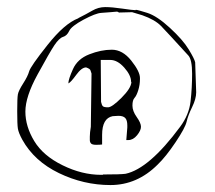

<svg xmlns="http://www.w3.org/2000/svg" viewBox="-20 -741 617 550"><path d="M539.1 -562.5 542 -476.6Q542 -458 530.3 -434.1Q518.6 -410.2 514.6 -392.6Q510.7 -375 482.9 -333.5Q455.1 -292 431.6 -269.5Q373 -210.9 296.4 -210.9Q219.7 -210.9 148.9 -245.1Q78.1 -279.3 43.9 -340.8Q33.2 -360.4 31.2 -372.6Q29.3 -384.8 29.3 -422.4Q29.3 -460 31.2 -470.7Q33.2 -481.4 46.4 -502Q59.6 -522.5 63.5 -536.6Q67.4 -550.8 116.2 -612.3Q165 -673.8 204.1 -688.5L205.1 -689.5Q226.6 -700.2 244.1 -710.4Q261.7 -720.7 281.2 -720.7Q300.8 -720.7 330.6 -716.3Q360.4 -711.9 368.2 -711.9L369.1 -712.9Q374 -712.9 401.9 -704.1Q429.7 -695.3 466.8 -661.1Q503.9 -627 520.5 -599.6Q537.1 -572.3 539.1 -562.5ZM269.5 -240.2H274.4L275.4 -241.2Q326.2 -241.2 339.8 -243.2Q407.2 -257.8 496.1 -377.9Q521.5 -412.1 525.9 -450.7Q530.3 -489.3 530.3 -529.8Q530.3 -570.3 519.5 -582Q459 -648.4 441.4 -666.5Q423.8 -684.6 387.7 -697.3L358.4 -706.1L320.3 -705.1Q318.4 -708 312.5 -707.5Q306.6 -707 296.4 -706.1Q286.1 -705.1 270 -704.1Q253.9 -703.1 219.2 -684.6Q184.6 -666 178.2 -652.3Q171.9 -638.7 160.6 -635.3Q149.4 -631.8 135.7 -611.3Q122.1 -590.8 87.4 -527.3Q52.7 -463.9 52.7 -421.4Q52.7 -378.9 78.1 -336.9Q103.5 -294.9 159.2 -267.6Q214.8 -240.2 269.5 -240.2ZM295.9 -569.3H268.6L269.5 -449.2Q271.5 -439.5 274.9 -436.5Q278.3 -433.6 289.6 -433.6Q300.8 -433.6 328.1 -460.9Q355.5 -488.3 356.4 -505.9L355.5 -506.8Q355.5 -525.4 335.9 -547.4Q316.4 -569.3 295.9 -569.3ZM341.8 -339.8 344.7 -376V-381.8Q344.7 -396.5 338.9 -402.8Q333 -409.2 319.3 -409.2L302.7 -408.2Q272.5 -402.3 272.5 -354.5V-327.1Q266.6 -326.2 255.4 -326.2Q244.1 -326.2 240.7 -330.1Q237.3 -334 237.3 -339.8V-349.6Q237.3 -360.4 240.2 -377.9L242.2 -530.3Q240.2 -535.2 239.3 -539.1Q238.3 -543.9 226.6 -547.9Q213.9 -547.9 198.2 -526.4Q182.6 -504.9 175.8 -502Q175.8 -513.7 189 -543Q202.1 -572.3 235.8 -585.4Q269.5 -598.6 300.3 -598.6Q331.1 -598.6 356 -567.4Q380.9 -536.1 380.9 -517.6V-514.6Q380.9 -498 376 -482.4Q371.1 -466.8 365.2 -460.4Q359.4 -454.1 359.4 -438.5Q359.4 -422.9 371.6 -405.8Q383.8 -388.7 383.8 -377.9Q383.8 -367.2 372.6 -353.5Q361.3 -339.8 347.7 -339.8Z"/></svg>

Font: Drukaatie burti
Style: Thin
Weight: 100
Version: Version 0.14